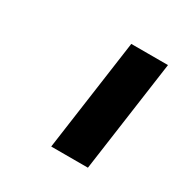

<svg xmlns="http://www.w3.org/2000/svg" viewBox="-82 -767 412 426"><g transform="rotate(30 123.5 -554.0)"><path d="M140 -697H234L194 -411H100Z"/></g></svg>

Font: Hanken Grotesk SemiBold
Style: Italic
Weight: 600
Italic angle: -8°
Designer: Alfredo Marco Pradil
Foundry: Hanken Design Co.
Version: Version 3.014